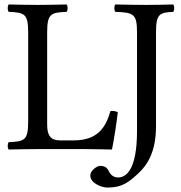

<svg xmlns="http://www.w3.org/2000/svg" viewBox="-20 -667 808 859"><path d="M149 0H361.7C389 0 481 2 481 2C491 -48 501 -113 507 -165C497.2 -169.7 486.4 -171.8 474 -170C454 -98 417 -39 311 -39H248C209 -39 191 -58 191 -109V-523C191 -606 208 -611 278 -614C284 -620 284 -641 278 -647C233 -646 186.1 -645 148 -645C111.9 -645 65 -646 19 -647C13 -641 13 -620 19 -614C89 -611 106 -606 106 -523V-122C106 -39 89 -34 19 -31C13 -25 13 -4 19 2C58 1 115.3 0 149 0ZM678 -523C678 -606 695 -611 755 -614C761 -620 761 -641 755 -647C717 -646 673.7 -645 635 -645C598.7 -645 546 -646 496 -647C490 -641 490 -620 496 -614C576 -611 593 -606 593 -523V-81C593 99 541 127 508 127C488.9 127 474.7 115.2 467.7 100.5C461.7 87.8 452.9 75 428 75C414 75 384 96 384 118C384 154 437 172 459 172C504 172 535 164 576 129C619.7 91.7 678 40 678 -103Z"/></svg>

Font: Libertinus Serif
Style: Regular
Weight: 400
Designer: Philipp H. Poll
Foundry: Khaled Hosny
Version: Version 6.2